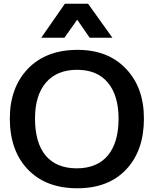

<svg xmlns="http://www.w3.org/2000/svg" viewBox="-20 -989 856 1020"><path d="M322.3 -788.6 390.1 -884.3 456.5 -788.6H577.1L447.8 -969.2H324.7L199.2 -788.6ZM390.6 11.2C501 11.2 587.4 -22 650.4 -88.9C713.4 -155.8 744.6 -245.6 744.6 -358.9C744.6 -469.2 712.9 -557.6 648.9 -624C585.4 -690.9 500 -724.1 392.1 -724.1C280.8 -724.1 192.9 -690.9 128.4 -624C64.5 -557.1 32.2 -468.8 32.2 -358.9C32.2 -246.1 64 -155.8 127.9 -88.9C191.9 -22 279.8 11.2 390.6 11.2ZM387.7 -94.7C241.7 -94.7 166 -189 166 -358.9C166 -440.9 185.1 -504.4 223.6 -549.8C262.2 -595.2 317.9 -618.2 389.6 -618.2C460.9 -618.2 515.6 -595.2 553.2 -549.8C590.8 -504.4 609.9 -440.9 609.9 -358.9C609.9 -189.5 532.7 -94.7 387.7 -94.7Z"/></svg>

Font: Ride
Style: Bold
Weight: 700
Version: Version 3.000